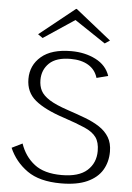

<svg xmlns="http://www.w3.org/2000/svg" viewBox="-62 -982 709 1035"><g transform="rotate(5 293.0 -465.0)"><path d="M307 7Q191 7 124.5 -40Q58 -87 26 -161L83 -189Q106 -121 159 -79.5Q212 -38 307 -38Q400 -38 445 -78.5Q490 -119 490 -184Q490 -231 470.5 -258Q451 -285 407.5 -304Q364 -323 292 -347Q188 -381 136 -424Q84 -467 84 -539Q84 -613 139.5 -660.5Q195 -708 302 -708Q376 -708 434 -678.5Q492 -649 511 -592L449 -576Q436 -620 398 -643Q360 -666 302 -666Q224 -666 186.5 -630Q149 -594 149 -539Q149 -506 162 -481Q175 -456 209.5 -434Q244 -412 310 -390Q361 -373 406 -356Q451 -339 484.5 -317Q518 -295 537 -263.5Q556 -232 556 -186Q556 -130 530 -86.5Q504 -43 449 -18Q394 7 307 7ZM141 -765 115 -783 307 -937H311L504 -783L477 -765L309 -877Z"/></g></svg>

Font: Panamera
Style: Regular
Weight: 400
Designer: Bastien Sozeau
Foundry: NBR — Bastien Sozeau
Version: Version 3.002; ttfautohint (v1.8.4.7-5d5b);gftools[0.9.33]